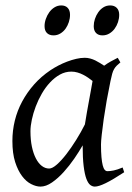

<svg xmlns="http://www.w3.org/2000/svg" viewBox="-20 -671 490 711"><path d="M294.4 -210.4Q297.9 -232.4 302 -256.1Q306.2 -279.8 310.3 -301.8Q314.5 -323.7 317.6 -342Q320.8 -360.4 322.8 -371.1Q315.4 -377 306.6 -383.1Q297.9 -389.2 287.8 -394.3Q277.8 -399.4 266.8 -402.6Q255.9 -405.8 244.1 -405.8Q221.7 -405.8 201.9 -394.8Q182.1 -383.8 165.3 -365.7Q148.4 -347.7 135 -324.5Q121.6 -301.3 112.3 -276.6Q103 -252 97.9 -228Q92.8 -204.1 92.8 -185.1Q92.8 -153.3 98.1 -127.9Q103.5 -102.5 112.8 -84.5Q122.1 -66.4 134.8 -56.6Q147.5 -46.9 162.1 -46.9Q173.8 -46.9 190.7 -61.8Q207.5 -76.7 225.8 -100.3Q244.1 -124 262.2 -153.1Q280.3 -182.1 294.4 -210.4ZM439.9 -33.2Q397.5 -5.4 371.3 7.3Q345.2 20 331.1 20Q322.3 20 314.2 13.9Q306.2 7.8 299.8 -9Q293.5 -25.9 289.8 -55.7Q286.1 -85.4 286.1 -132.8Q273.4 -110.4 255.1 -83.7Q236.8 -57.1 215.8 -33.9Q194.8 -10.7 172.6 4.6Q150.4 20 129.9 20Q113.8 20 95.5 10.7Q77.1 1.5 61.8 -18.8Q46.4 -39.1 36.1 -71Q25.9 -103 25.9 -148.9Q25.9 -187.5 34.9 -224.4Q43.9 -261.2 62 -294.9Q80.1 -328.6 106.2 -358.2Q132.3 -387.7 167 -411.1Q180.2 -419.9 196 -428.2Q211.9 -436.5 228.8 -442.9Q245.6 -449.2 262.2 -453.1Q278.8 -457 293.9 -457Q304.2 -457 314 -454.3Q323.7 -451.7 332.8 -447.3Q341.8 -442.9 350.1 -437.7Q358.4 -432.6 365.7 -427.7Q377 -436 389.6 -443.1Q402.3 -450.2 416 -457L425.8 -439.9Q417.5 -433.1 412.1 -427.7Q406.7 -422.4 402.6 -415.3Q398.4 -408.2 395.5 -397.9Q392.6 -387.7 389.2 -371.1Q381.8 -335.9 375.2 -299.1Q368.7 -262.2 364 -229.5Q359.4 -196.8 356.7 -171.9Q354 -147 354 -136.2Q354 -108.4 355.7 -89.4Q357.4 -70.3 360.4 -58.8Q363.3 -47.4 367.7 -42.2Q372.1 -37.1 377.9 -37.1Q387.7 -37.1 401.1 -39.8Q414.6 -42.5 434.1 -50.8ZM239.3 -616.2Q239.3 -602.5 234.9 -589.1Q230.5 -575.7 222.7 -564.7Q214.8 -553.7 203.4 -546.9Q191.9 -540 178.2 -540Q162.6 -540 153.8 -548.8Q145 -557.6 145 -574.2Q145 -587.4 149.7 -600.8Q154.3 -614.3 162.4 -625.5Q170.4 -636.7 181.9 -643.8Q193.4 -650.9 207 -650.9Q222.2 -650.9 230.7 -641.8Q239.3 -632.8 239.3 -616.2ZM421.4 -616.2Q421.4 -602.5 417 -589.1Q412.6 -575.7 404.5 -564.7Q396.5 -553.7 385 -546.9Q373.5 -540 359.4 -540Q344.2 -540 335.7 -548.8Q327.1 -557.6 327.1 -574.2Q327.1 -587.4 331.5 -600.8Q335.9 -614.3 343.8 -625.5Q351.6 -636.7 362.8 -643.8Q374 -650.9 388.2 -650.9Q403.3 -650.9 412.4 -641.8Q421.4 -632.8 421.4 -616.2Z"/></svg>

Font: Gentium Plus Eur
Style: Italic
Weight: 400
Italic angle: -8°
Designer: J. Victor Gaultney, Annie Olsen, Iska Routamaa, Becca Hirsbrunner
Foundry: SIL International
Version: Version 5.000